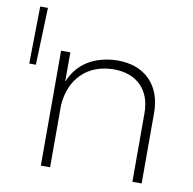

<svg xmlns="http://www.w3.org/2000/svg" viewBox="-79 -778 862 857"><g transform="rotate(10 352.5 -349.5)"><path d="M35 -699H70L61 -440H31ZM618 -318V0H576V-310Q576 -390 531 -435Q486 -480 406 -480Q317 -478 263.5 -425.5Q210 -373 203 -282V0H161V-521H203V-388Q229 -452 283.5 -486Q338 -520 416 -522Q511 -522 564.5 -467.5Q618 -413 618 -318Z"/></g></svg>

Font: Gontserrat ExtraLight
Style: Regular
Weight: 275
Designer: Julieta Ulanovsky
Foundry: Julieta Ulanovsky
Version: Version 6.001